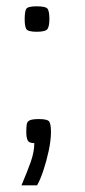

<svg xmlns="http://www.w3.org/2000/svg" viewBox="-20 -447 263 596"><path d="M46.6 128.4Q64.6 86.2 75.6 55.1Q86.5 24 86.5 -2.7Q69.6 -2.7 65.6 -12Q61.6 -21.3 61.6 -36.9Q61.6 -52.8 63.1 -61.6Q64.6 -70.4 73.2 -73.9Q81.8 -77.4 101.1 -77.4Q128 -77.4 133.1 -69.1Q138.2 -60.8 138.2 -37.6Q138.2 -11.9 131.3 20.7Q124.3 53.3 114.5 82.5Q104.7 111.8 95 128.4ZM93.8 -348.4Q65.9 -348.4 61.3 -357.5Q56.6 -366.7 56.6 -387.6Q56.6 -410.8 61.3 -419.1Q65.9 -427.4 93.8 -427.4Q123 -427.4 128.1 -419.1Q133.3 -410.8 133.3 -387.6Q133.3 -366.7 127.8 -357.5Q122.3 -348.4 93.8 -348.4Z"/></svg>

Font: Smooch Sans Thin
Style: Regular
Weight: 100
Designer: Robert E. Leuschke
Foundry: Robert E. Leuschke
Version: Version 1.010